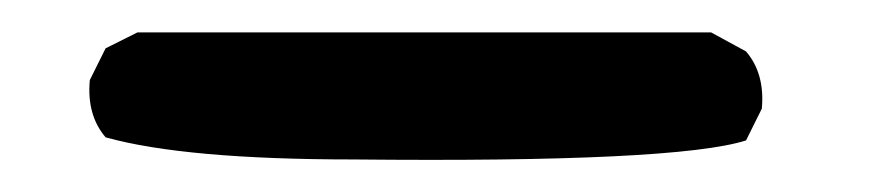

<svg xmlns="http://www.w3.org/2000/svg" viewBox="-20 -433 540 118"><path d="M197.3 -335Q93.8 -335 44.9 -348.6Q33.2 -362.3 35.2 -383.8L44.9 -403.3L64.5 -413.1H417L438.5 -401.4Q450.2 -387.7 448.2 -366.2L438.5 -346.7Q395.5 -333 197.3 -335Z"/></svg>

Font: NaikaiFont
Style: Regular
Weight: 400
Version: Version 1.67